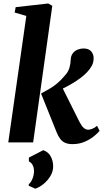

<svg xmlns="http://www.w3.org/2000/svg" viewBox="-20 -836 604 1127"><path d="M28.5 0 134.5 -742.5 66 -762.5 72 -794 263 -815.5 287 -802 174.5 0ZM405 10Q380.5 10 363 2.5Q345.5 -5 333.5 -20.8Q321.5 -36.5 312 -60.5L221 -287Q246.5 -301 269.5 -314.2Q292.5 -327.5 315.2 -346.2Q338 -365 362 -394Q380.5 -414 387.5 -438Q394.5 -462 395 -484.5Q396 -509 407.8 -523.8Q419.5 -538.5 436.5 -545Q453.5 -551.5 470 -551.5Q500.5 -551.5 515 -534.8Q529.5 -518 529.5 -496Q530 -470 518.8 -449.8Q507.5 -429.5 492.5 -414Q476.5 -396 452.2 -378Q428 -360 400.2 -343.8Q372.5 -327.5 344.8 -314.2Q317 -301 293.5 -291.5L336 -341.5L446.5 -120.5Q459 -96.5 471.5 -85.5Q484 -74.5 497.5 -74.5Q507 -74.5 521.5 -80Q536 -85.5 549.5 -97.5L564.5 -68Q554.5 -55 532.2 -36.8Q510 -18.5 477.8 -4.2Q445.5 10 405 10ZM187 271.5 148.5 254 149 245Q162.5 234.5 171.5 210.8Q180.5 187 179.5 163.5Q179 147.5 171.8 133.2Q164.5 119 149.5 111.5V89L234 45.5Q263 55.5 277.2 81.2Q291.5 107 292 139Q292.5 169.5 276.2 196.8Q260 224 235.8 243.8Q211.5 263.5 187 271.5Z"/></svg>

Font: Merriweather 60pt ExtraBold
Style: Italic
Weight: 800
Italic angle: -7.8°
Version: Version 2.101